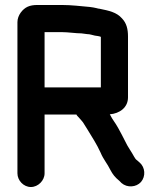

<svg xmlns="http://www.w3.org/2000/svg" viewBox="-20 -703 649 771"><path d="M494 -312V-556C494 -587 488 -610 470 -629C448 -654 418 -660 379 -668C376 -668 372 -669 369 -670C360 -672 351 -674 341 -675C305 -678 268 -683 228 -683H130C115 -683 102 -681 91 -676C71 -667 50 -642 50 -614V-7C50 22 75 48 104 48C133 48 159 22 159 -7V-243H287C288 -240 290 -238 292 -236L302 -225C307 -220 310 -215 313 -212L330 -185C350 -152 368 -125 384 -90C395 -63 411 -46 423 -21C433 -2 442 9 459 23L468 32C491 52 527 49 546 28C566 5 563 -31 541 -50L532 -58C524 -64 524 -65 519 -73C508 -94 493 -113 483 -135C475 -152 463 -173 454 -190C442 -212 433 -220 421 -244C460 -247 494 -271 494 -312ZM307 -569C316 -568 323 -567 330 -566C342 -566 350 -562 361 -560C367 -559 379 -558 385 -555V-352H159V-574H228C253 -574 285 -569 307 -569Z"/></svg>

Font: Electronic
Style: ExHv
Weight: 900
Version: Version 1.011